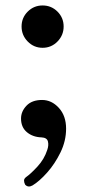

<svg xmlns="http://www.w3.org/2000/svg" viewBox="-20 -493 322 703"><path d="M99 186Q83 195 72 183Q68 175 68 168Q68 161 76 155Q92 144 117 117Q142 90 153 56Q159 39 155.5 25Q152 11 132 10Q100 9 78.5 -9Q57 -27 57 -59Q57 -85 77 -106Q97 -127 134 -127Q169 -127 195.5 -98Q222 -69 222 -22Q222 23 201.5 65Q181 107 152.5 139Q124 171 99 186ZM136 -318Q104 -318 81.5 -341Q59 -364 59 -396Q59 -428 81.5 -450.5Q104 -473 136 -473Q168 -473 190.5 -450.5Q213 -428 213 -396Q213 -364 190.5 -341Q168 -318 136 -318Z"/></svg>

Font: Zen Old Mincho
Style: Bold
Weight: 700
Designer: Yoshimichi Ohira
Foundry: Positype
Version: Version 1.500